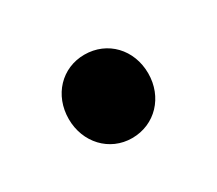

<svg xmlns="http://www.w3.org/2000/svg" viewBox="-54 -274 432 383"><g transform="rotate(-30 162.5 -82.0)"><path d="M162 14C215 14 254 -28 254 -82C254 -137 215 -178 162 -178C110 -178 71 -137 71 -82C71 -28 110 14 162 14Z"/></g></svg>

Font: Noto Sans HK
Style: Bold
Weight: 700
Designer: Ryoko NISHIZUKA 西塚涼子 (kana, bopomofo & ideographs); Paul D. Hunt (Latin, Greek & Cyrillic); Sandoll Communications 산돌커뮤니
Foundry: Adobe
Version: Version 2.002;hotconv 1.0.116;makeotfexe 2.5.65601